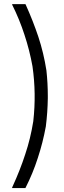

<svg xmlns="http://www.w3.org/2000/svg" viewBox="-20 -828 318 955"><path d="M101.6 107.4Q100.6 107.4 98.6 107.4Q96.7 107.4 94.7 107.4Q90.8 107.4 86.9 107.4Q83 107.4 79.1 107.4Q75.2 107.4 71.3 107.4Q66.4 107.4 62.5 107.4Q57.6 107.4 51.8 107.4Q46.9 107.4 41 107.4Q41 106.4 40 105.5Q41 102.5 43.9 96.7Q80.1 17.6 105.5 -60.5Q131.8 -138.7 145.5 -224.6Q153.3 -293.9 152.3 -361.3Q151.4 -429.7 141.6 -498Q127 -579.1 101.6 -655.3Q77.1 -731.4 40 -805.7Q40 -805.7 41 -806.6Q41 -806.6 41 -807.6Q43.9 -807.6 45.9 -807.6Q48.8 -807.6 50.8 -807.6Q57.6 -807.6 63.5 -807.6Q69.3 -807.6 75.2 -807.6Q80.1 -807.6 84 -807.6Q87.9 -807.6 91.8 -807.6Q95.7 -807.6 99.6 -807.6Q102.5 -807.6 106.4 -807.6Q107.4 -806.6 107.4 -805.7Q108.4 -804.7 108.4 -803.7Q144.5 -723.6 170.9 -644.5Q197.3 -564.5 210.9 -477.5Q217.8 -414.1 217.8 -351.6Q217.8 -344.7 217.8 -338.9Q216.8 -269.5 208 -199.2Q193.4 -119.1 168 -42Q143.6 34.2 106.4 107.4Q105.5 107.4 104.5 107.4Q103.5 107.4 101.6 107.4Z"/></svg>

Font: LeFont
Style: Light
Weight: 300
Designer: Leryon MEDIA
Version: Version 1.0